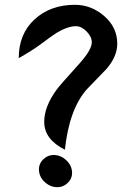

<svg xmlns="http://www.w3.org/2000/svg" viewBox="-20 -747 578 799"><path d="M250 -124Q164 -167 164 -240Q164 -303 215 -373Q226 -389 311 -483Q362 -540 362 -571Q362 -594 340.5 -616Q319 -638 296 -638Q262 -638 215 -610Q199 -600 144 -559Q111 -535 58 -505Q58 -606 124 -666.5Q190 -727 292 -727Q360 -727 414 -680Q468 -633 468 -565Q468 -512 423 -460Q382 -418 341 -375Q268 -292 250 -124ZM142 -43Q142 -67 160.5 -84.5Q179 -102 203 -102Q233 -102 256.5 -79.5Q280 -57 280 -27Q280 -3 261.5 14.5Q243 32 219 32Q189 32 165.5 10Q142 -12 142 -43Z"/></svg>

Font: Wortlaut AH
Style: SemiBold
Weight: 600
Designer: Andreas Höfeld
Foundry: Fontgrube AH
Version: Version 2.59